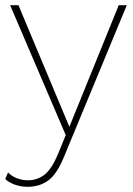

<svg xmlns="http://www.w3.org/2000/svg" viewBox="-35 -520 512 739"><path d="M71 199Q46 199 23 191Q0 183 -15 169L-4 144Q11 159 31.5 166.5Q52 174 72 174Q108 174 135.5 153Q163 132 187 76L218 0L4 -500H36L232 -32L422 -500H453L212 82Q185 149 151.5 174Q118 199 71 199Z"/></svg>

Font: Prodigy Sans ExtraLight
Style: Regular
Weight: 200
Designer: Wei Huang
Foundry: Wei Huang
Version: Version 1.003; ttfautohint (v1.8.3)